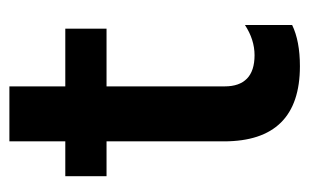

<svg xmlns="http://www.w3.org/2000/svg" viewBox="-148 -522 674 419"><g transform="rotate(-90 189.5 -312.0)"><path d="M255 5Q91 5 91 -161V-417H15V-507H91V-629H211V-507H337V-417H211V-159Q211 -127 228 -110.5Q245 -94 279 -94Q313 -94 345 -115V-12Q310 5 255 5Z"/></g></svg>

Font: Hind Mysuru SemiBold
Style: Regular
Weight: 600
Designer: Manushi Parikh, Hitesh Malaviya
Foundry: Indian Type Foundry
Version: Version 0.703;PS 1.0;hotconv 1.0.86;makeotf.lib2.5.63406